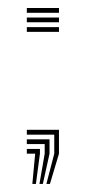

<svg xmlns="http://www.w3.org/2000/svg" viewBox="-20 -381 213 476"><path d="M95 75 114.5 0V-47.2H46.5V-59.2H126.2V0L103.8 75ZM77.8 75 90.8 0V-23.8H46.5V-35.5H102.8V0L86.2 75ZM60.2 75 67.2 0H46.5V-11.8H79V0L69 75ZM46.5 -349.2V-361.2H126.2V-349.2ZM46.5 -325.8V-337.5H126.2V-325.8ZM46.5 -302V-313.8H126.2V-302Z"/></svg>

Font: Big Shoulders Inline Display
Style: Regular
Weight: 400
Designer: Patric King
Foundry: XO Type Co
Version: Version 1.000